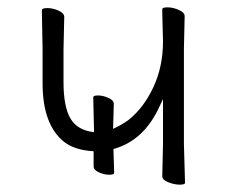

<svg xmlns="http://www.w3.org/2000/svg" viewBox="-20 -498 618 523"><path d="M236 -138V-145L234 -233Q234 -238 247 -238Q260 -238 275 -231.5Q290 -225 290 -215L288 -147Q314 -159 331 -172Q372 -205 398 -261Q424 -317 424 -385L422 -463V-473Q422 -478 436.5 -478Q451 -478 467 -471Q483 -464 483 -454L481 -365V-106L484 0Q484 5 469.5 5Q455 5 438.5 -1.5Q422 -8 422 -18L424 -106V-228L414 -207Q372 -115 289 -92L291 -27Q291 -22 277.5 -22Q264 -22 249.5 -28.5Q235 -35 235 -45V-86Q183 -89 154 -112Q96 -159 96 -271V-364L94 -470Q94 -476 109 -476Q124 -476 139.5 -469Q155 -462 155 -452L153 -364V-275Q153 -207 172 -175Q191 -143 236 -138Z"/></svg>

Font: LXGW WenKai Lite Light
Style: Regular
Weight: 300
Designer: LXGW / Fontworks Inc.
Foundry: LXGW / Fontworks Inc.
Version: Version 1.511; March 25, 2025